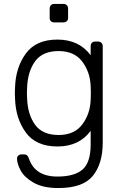

<svg xmlns="http://www.w3.org/2000/svg" viewBox="-20 -730 621 970"><path d="M275 220Q197 220 150 193Q103 166 84.5 131.5Q66 97 66 71Q66 62 72.5 56Q79 50 88 50H102Q111 50 116.5 54.5Q122 59 126 71Q157 162 270 162Q356 162 397 126.5Q438 91 438 0V-69Q380 10 270 10Q162 10 110.5 -60.5Q59 -131 56 -232L55 -260L56 -288Q59 -389 110.5 -459.5Q162 -530 270 -530Q379 -530 438 -451V-497Q438 -507 444 -513.5Q450 -520 460 -520H476Q486 -520 492.5 -513.5Q499 -507 499 -497V-10Q499 97 449 158.5Q399 220 275 220ZM276 -48Q355 -48 395 -100.5Q435 -153 438 -224Q439 -234 439 -260Q439 -286 438 -296Q435 -367 395 -419.5Q355 -472 276 -472Q195 -472 157.5 -420.5Q120 -369 117 -288L116 -260L117 -232Q120 -151 157.5 -99.5Q195 -48 276 -48ZM253 -617Q243 -617 237 -623Q231 -629 231 -639V-687Q231 -697 237 -703.5Q243 -710 253 -710H301Q311 -710 317.5 -703.5Q324 -697 324 -687V-639Q324 -629 317.5 -623Q311 -617 301 -617Z"/></svg>

Font: Rubik AZ
Style: Regular
Weight: 300
Designer: Hubert and Fischer
Foundry: Hubert & Fischer
Version: Version 2.000